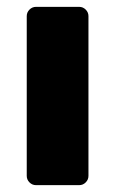

<svg xmlns="http://www.w3.org/2000/svg" viewBox="-20 -540 336 560"><path d="M211 0H85Q74 0 66 -8Q58 -16 58 -27V-493Q58 -504 66 -512Q74 -520 85 -520H211Q222 -520 230 -512Q238 -504 238 -493V-27Q238 -16 230 -8Q222 0 211 0Z"/></svg>

Font: Rubik
Style: Regular
Weight: 700
Designer: Hubert & Fischer
Foundry: Hubert & Fischer
Version: Version 1.100